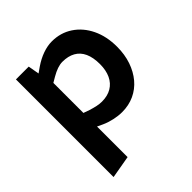

<svg xmlns="http://www.w3.org/2000/svg" viewBox="-198 -653 1008 1008"><g transform="rotate(-45 306.0 -149.5)"><path d="M70 217V-508H165L176 -446L206 -467Q241 -491 276.5 -503.5Q312 -516 344 -516Q409 -516 459.5 -482.5Q510 -449 538.5 -390Q567 -331 567 -254Q567 -196 550.5 -148Q534 -100 504.5 -65Q475 -30 434 -11Q393 8 343 8Q315 8 283.5 1Q252 -6 226 -18L196 -32V195ZM307 -106Q349 -106 378.5 -123.5Q408 -141 423.5 -174Q439 -207 439 -253Q439 -302 424 -335Q409 -368 379.5 -384.5Q350 -401 308 -401Q290 -401 269.5 -394Q249 -387 225 -373L196 -356V-133L230 -121Q252 -114 271 -110Q290 -106 307 -106Z"/></g></svg>

Font: REM Medium Medium
Style: Regular
Weight: 500
Version: Version 1.005;gftools[0.9.28]